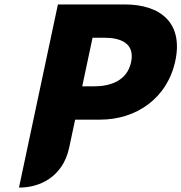

<svg xmlns="http://www.w3.org/2000/svg" viewBox="-20 -845 817 865"><path d="M240.9 -825 65.5 0C156.8 1 262.7 -46.4 291.5 -179L318.5 -306H431.5C592.5 -306 733.7 -401 769.9 -571C806.2 -742 702.9 -825 541.9 -825ZM350.4 -456 397 -675H450C524 -675 588.7 -650 570.6 -565C552.7 -481 477.4 -456 403.4 -456Z"/></svg>

Font: Hussar Nova
Style: 76
Weight: 700
Foundry: Cannot Into Space Fonts
Version: Version 0.99